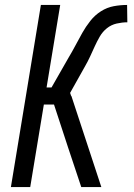

<svg xmlns="http://www.w3.org/2000/svg" viewBox="-20 -755 540 775"><path d="M24 0 145 -735H223L168 -402H188L256 -521Q271 -546 284.5 -571.5Q298 -597 312 -622Q326 -647 344.5 -670.5Q363 -694 387.5 -709.5Q412 -725 439 -730Q466 -735 493 -735L494 -665Q473 -665 451 -660Q429 -655 411.5 -641Q394 -627 382.5 -607Q371 -587 362 -567Q353 -547 343.5 -526.5Q334 -506 323 -487L263 -380L267 -368H268L389 0H308L255 -159L198 -333H157L102 0Z"/></svg>

Font: Iosevka Algr
Style: Italic
Weight: 400
Italic angle: -9°
Monospace: yes
Designer: Belleve Invis
Foundry: Belleve Invis
Version: Version 26.0.2; ttfautohint (v1.8.3)